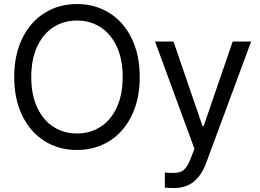

<svg xmlns="http://www.w3.org/2000/svg" viewBox="-20 -737 1296 956"><path d="M363.3 9.8Q272.5 9.8 201.7 -34.7Q130.9 -79.1 90.8 -161.4Q50.8 -243.7 50.8 -353.5Q50.8 -463.4 90.8 -545.7Q130.9 -627.9 201.7 -672.4Q272.5 -716.8 363.3 -716.8Q453.6 -716.8 524.7 -672.4Q595.7 -627.9 635.7 -545.7Q675.8 -463.4 675.8 -353.5Q675.8 -243.7 635.7 -161.4Q595.7 -79.1 524.7 -34.7Q453.6 9.8 363.3 9.8ZM363.3 -634.8Q298.3 -634.8 246.8 -602.1Q195.3 -569.3 165.5 -505.9Q135.7 -442.4 135.7 -353.5Q135.7 -264.6 165.5 -201.2Q195.3 -137.7 246.8 -105Q298.3 -72.3 363.3 -72.3Q428.2 -72.3 479.7 -105Q531.2 -137.7 561 -201.2Q590.8 -264.6 590.8 -353.5Q590.8 -442.4 561 -505.9Q531.2 -569.3 479.7 -602.1Q428.2 -634.8 363.3 -634.8ZM800.8 197.3V122.1Q818.4 124 841.8 124Q862.8 124 877 119.6Q891.1 115.2 905.3 97.9Q919.4 80.6 932.6 43.9L948.2 3.9L752 -530.3H843.8L988.3 -109.4H994.1L1138.7 -530.3H1230.5L1005.9 76.2Q982.4 138.2 943.4 168.7Q904.3 199.2 847.7 199.2Q822.3 199.2 800.8 197.3Z"/></svg>

Font: Pretendard
Style: Regular
Weight: 400
Designer: Base glyphs from Inter by Rasmus Andersson; Hangeul glyphs from Noto Sans CJK(Source Han Sans) by Jang Soo-young and Kan
Foundry: Kil Hyung-jin
Version: Version 1.309